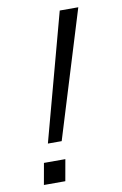

<svg xmlns="http://www.w3.org/2000/svg" viewBox="-81 -748 507 795"><g transform="rotate(-10 172.0 -350.0)"><path d="M84 -166H142L306 -700H228ZM38 0H128L144 -90H54Z"/></g></svg>

Font: Uncut Sans
Style: Italic
Weight: 400
Italic angle: -10°
Designer: Kasper Nordkvist
Foundry: Uncut Type
Version: Version 1.111;FEAKit 1.0